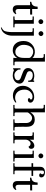

<svg xmlns="http://www.w3.org/2000/svg" viewBox="1605 -2348 1019 4269"><g transform="rotate(90 2114.5 -213.5)"><path d="M179.4 -540.6V-418.3L305.1 -419.4L302.9 -373.7H179.4V-115.4Q179.4 -49.1 232 -49.1Q244.6 -49.1 258.9 -54.3Q273.1 -59.4 289.1 -67.4L296 -56Q260.6 12.6 192 12.6Q96 11.4 96 -91.4V-373.7L20.6 -371.4V-398.9Q30.9 -402.3 39.4 -404Q48 -405.7 59.4 -409.1Q89.1 -419.4 104 -443.4Q128 -480 129.1 -540.6Z M515.4 -611.4Q516.6 -590.9 499.4 -574.9Q482.3 -558.9 460.6 -558.9Q441.1 -558.9 424.6 -574.9Q408 -590.9 408 -611.4Q408 -632 424.6 -649.1Q441.1 -666.3 460.6 -666.3Q483.4 -666.3 499.4 -651.4Q515.4 -636.6 515.4 -611.4ZM507.4 -50.3Q507.4 -38.9 514.3 -33.1Q521.1 -27.4 530.3 -27.4H587.4V0H346.3V-27.4H403.4Q412.6 -27.4 419.4 -33.1Q426.3 -38.9 426.3 -50.3V-405.7Q422.9 -428.6 403.4 -428.6H346.3V-456H507.4Z M781.7 -616Q781.7 -595.4 765.1 -578.3Q748.6 -561.1 728 -561.1Q706.3 -561.1 689.7 -578.3Q673.1 -595.4 673.1 -616Q673.1 -635.4 689.7 -652Q706.3 -668.6 728 -668.6Q748.6 -668.6 765.1 -652Q781.7 -635.4 781.7 -616ZM773.7 20.6Q773.7 67.4 763.4 106.3Q753.1 145.1 733.7 179.4Q708.6 221.7 673.1 245.1Q637.7 268.6 592 276.6L590.9 257.1Q598.9 259.4 626.3 241.1Q640 230.9 650.3 221.7Q660.6 212.6 666.3 201.1Q677.7 178.3 685.7 130.3Q693.7 82.3 693.7 9.1L692.6 -408Q686.9 -429.7 667.4 -429.7H609.1V-457.1H773.7Z M1430.9 0H1266.3L1270.9 -88Q1252.6 -51.4 1210.3 -22.9Q1160 12.6 1097.1 12.6Q996.6 12.6 941.7 -59.4Q891.4 -123.4 891.4 -228.6Q891.4 -340.6 964.6 -411.4Q1038.9 -483.4 1147.4 -478.9Q1189.7 -474.3 1225.1 -459.4Q1257.1 -442.3 1267.4 -424V-640Q1266.3 -675.4 1230.9 -675.4H1184V-702.9H1349.7V-51.4Q1350.9 -27.4 1371.4 -27.4H1430.9ZM1267.4 -230.9V-357.7Q1262.9 -374.9 1249.1 -389.7Q1235.4 -404.6 1217.1 -416Q1198.9 -427.4 1176 -434.9Q1153.1 -442.3 1130.3 -442.3Q1070.9 -442.3 1030.9 -400Q984 -348.6 977.1 -249.1Q974.9 -211.4 983.4 -176.6Q992 -141.7 1014.9 -112Q1060.6 -44.6 1134.9 -44.6Q1204.6 -44.6 1238.9 -106.3Q1267.4 -155.4 1267.4 -230.9Z M1838.9 -140.6Q1838.9 -72 1784 -28.6Q1731.4 12.6 1656 12.6Q1595.4 12.6 1539.4 -12.6Q1523.4 -19.4 1521.1 4.6Q1504 2.3 1498.3 4.6V-158.9H1526.9V-130.3Q1526.9 -98.3 1562.3 -62.9Q1581.7 -43.4 1604 -33.1Q1626.3 -22.9 1651.4 -22.9Q1702.9 -25.1 1734.3 -44.6Q1765.7 -64 1765.7 -101.7Q1765.7 -142.9 1714.3 -164.6Q1691.4 -172.6 1656 -185.7Q1620.6 -198.9 1576 -217.1Q1492.6 -251.4 1492.6 -323.4Q1492.6 -396.6 1550.9 -434.3Q1598.9 -466.3 1675.4 -466.3Q1707.4 -466.3 1772.6 -444.6V-464H1800V-331.4H1771.4V-352Q1771.4 -371.4 1761.7 -386.3Q1752 -401.1 1736.6 -411.4Q1721.1 -421.7 1700.6 -427.4Q1680 -433.1 1658.3 -433.1Q1601.1 -433.1 1577.1 -405.7Q1557.7 -381.7 1562.3 -353.1Q1566.9 -323.4 1590.9 -309.7Q1598.9 -305.1 1617.7 -297.1Q1636.6 -289.1 1667.4 -277.7Q1715.4 -260.6 1746.3 -247.4Q1777.1 -234.3 1790.9 -225.1Q1838.9 -192 1838.9 -140.6Z M1972.6 -253.7Q1972.6 -146.3 2028.6 -90.3Q2078.9 -40 2153.1 -40Q2204.6 -40 2253.7 -67.4L2264 -53.7Q2203.4 9.1 2106.3 9.1Q2017.1 9.1 1953.1 -48Q1888 -110.9 1888 -213.7Q1888 -315.4 1961.1 -393.1Q2038.9 -467.4 2145.1 -464Q2208 -459.4 2238.9 -429.7Q2264 -406.9 2261.7 -376Q2260.6 -349.7 2242.9 -336.6Q2225.1 -323.4 2201.1 -323.4Q2197.7 -323.4 2189.7 -325.7Q2181.7 -328 2174.9 -331.4Q2168 -334.9 2163.4 -341.1Q2158.9 -347.4 2161.1 -355.4Q2162.3 -363.4 2178.3 -371.4Q2196.6 -381.7 2193.1 -394.3Q2192 -409.1 2174.9 -418.3Q2157.7 -427.4 2124.6 -427.4Q2078.9 -427.4 2033.1 -388.6Q1972.6 -339.4 1972.6 -253.7Z M2882.3 0H2634.3V-27.4H2693.7Q2713.1 -27.4 2716.6 -51.4Q2715.4 -83.4 2715.4 -139.4Q2715.4 -195.4 2715.4 -281.1Q2715.4 -342.9 2683.4 -380Q2651.4 -417.1 2601.1 -417.1Q2561.1 -417.1 2516.6 -372.6Q2478.9 -332.6 2478.9 -313.1V-51.4Q2481.1 -27.4 2501.7 -27.4H2561.1V0H2313.1V-27.4H2371.4Q2390.9 -27.4 2395.4 -51.4L2393.1 -641.1Q2393.1 -675.4 2360 -675.4H2312V-702.9H2477.7V-378.3Q2531.4 -476.6 2634.3 -476.6Q2801.1 -476.6 2798.9 -294.9Q2797.7 -257.1 2798.3 -196.6Q2798.9 -136 2801.1 -51.4Q2803.4 -27.4 2824 -27.4H2882.3Z M3003.4 -50.3V-395.4Q3002.3 -428.6 2969.1 -428.6H2923.4V-457.1H3086.9V-364.6Q3098.3 -392 3128 -422.9Q3172.6 -467.4 3222.9 -467.4Q3253.7 -467.4 3271.4 -447.4Q3289.1 -427.4 3289.1 -400Q3289.1 -345.1 3238.9 -339.4Q3219.4 -384 3172.6 -384Q3139.4 -384 3113.1 -349.7Q3085.7 -317.7 3085.7 -275.4V-50.3Q3089.1 -27.4 3108.6 -27.4H3166.9V0H2923.4V-27.4H2979.4Q2997.7 -27.4 3003.4 -50.3Z M3499.4 -611.4Q3500.6 -590.9 3483.4 -574.9Q3466.3 -558.9 3444.6 -558.9Q3425.1 -558.9 3408.6 -574.9Q3392 -590.9 3392 -611.4Q3392 -632 3408.6 -649.1Q3425.1 -666.3 3444.6 -666.3Q3467.4 -666.3 3483.4 -651.4Q3499.4 -636.6 3499.4 -611.4ZM3491.4 -50.3Q3491.4 -38.9 3498.3 -33.1Q3505.1 -27.4 3514.3 -27.4H3571.4V0H3330.3V-27.4H3387.4Q3396.6 -27.4 3403.4 -33.1Q3410.3 -38.9 3410.3 -50.3V-405.7Q3406.9 -428.6 3387.4 -428.6H3330.3V-456H3491.4Z M3924.6 -627.4Q3925.7 -574.9 3875.4 -574.9Q3869.7 -574.9 3861.7 -577.1Q3853.7 -579.4 3847.4 -583.4Q3841.1 -587.4 3837.1 -592.6Q3833.1 -597.7 3834.3 -605.7Q3835.4 -611.4 3848 -624Q3858.3 -632 3854.9 -644.6Q3852.6 -682.3 3809.1 -682.3Q3771.4 -682.3 3771.4 -637.7V-539.4Q3772.6 -508.6 3772.6 -484Q3772.6 -459.4 3772.6 -441.1H3891.4V-404.6H3771.4V-50.3Q3773.7 -27.4 3794.3 -27.4H3852.6V0H3608V-27.4H3666.3Q3685.7 -27.4 3689.1 -50.3V-404.6H3609.1V-441.1H3689.1V-494.9V-595.4Q3689.1 -702.9 3809.1 -702.9Q3870.9 -702.9 3901.7 -675.4Q3922.3 -656 3924.6 -627.4Z M4089.1 -540.6V-418.3L4214.9 -419.4L4212.6 -373.7H4089.1V-115.4Q4089.1 -49.1 4141.7 -49.1Q4154.3 -49.1 4168.6 -54.3Q4182.9 -59.4 4198.9 -67.4L4205.7 -56Q4170.3 12.6 4101.7 12.6Q4005.7 11.4 4005.7 -91.4V-373.7L3930.3 -371.4V-398.9Q3940.6 -402.3 3949.1 -404Q3957.7 -405.7 3969.1 -409.1Q3998.9 -419.4 4013.7 -443.4Q4037.7 -480 4038.9 -540.6Z"/></g></svg>

Font: t
Style: Regular
Weight: 400
Designer: Takis Katsoulidis and George D. Matthiopoulos
Foundry: Takis Katsoulidis and George D. Matthiopoulos
Version: Version 1.0 ; ttfautohint (v1.8.1)